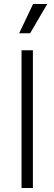

<svg xmlns="http://www.w3.org/2000/svg" viewBox="-20 -943 273 963"><path d="M88 0V-691H145V0ZM131 -776H76L146 -923H217Z"/></svg>

Font: Bricolage Grotesque 12pt ExtraLight
Style: Regular
Weight: 200
Designer: Mathieu Triay
Foundry: Atelier Triay
Version: Version 1.001; ttfautohint (v1.8.4.7-5d5b);gftools[0.9.33.de